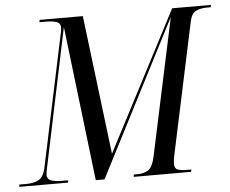

<svg xmlns="http://www.w3.org/2000/svg" viewBox="-76 -773 999 833"><g transform="rotate(-5 423.5 -357.0)"><path d="M-25 0 -24 -10H7Q38 -10 59.5 -21Q81 -32 90 -70L208 -628Q216 -662 216 -672Q216 -692 198.5 -698Q181 -704 153 -704H124L126 -714H314L388 -108L703 -714H872L870 -704H854Q825 -704 805 -694Q785 -684 778 -647L658 -84Q652 -57 652 -42Q652 -20 666.5 -15Q681 -10 706 -10H725L723 0H473L475 -10H490Q519 -10 538 -22.5Q557 -35 567 -82L694 -677L346 0H308L228 -674L102 -72Q100 -63 98.5 -55Q97 -47 97 -42Q97 -23 114 -16.5Q131 -10 158 -10H189L187 0Z"/></g></svg>

Font: Noto Serif Display Condensed
Style: Italic
Weight: 400
Width: 3
Italic angle: -12°
Designer: Monotype Design Team
Foundry: Monotype Imaging Inc.
Version: Version 2.009